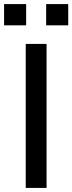

<svg xmlns="http://www.w3.org/2000/svg" viewBox="-21 -920 354 940"><path d="M105 0V-705H207V0ZM205 -796V-900H313V-796ZM-1 -796V-900H107V-796Z"/></svg>

Font: Nunito Sans 7pt Medium
Style: Regular
Weight: 500
Designer: Vernon Adams
Foundry: Vernon Adams
Version: Version 3.101;gftools[0.9.27]